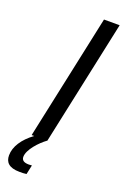

<svg xmlns="http://www.w3.org/2000/svg" viewBox="-200 -739 643 991"><g transform="rotate(20 121.5 -244.0)"><path d="M275 -688H189L42 0H56C0 41 -32 90 -32 138C-32 174 -12 200 48 200C62 200 74 200 86 198L97 147C88 148 84 148 80 148C51 148 40 137 40 120C40 80 92 25 127 0H128Z"/></g></svg>

Font: Saira UNSAM
Style: Italic
Weight: 400
Italic angle: -12°
Designer: Hector Gatti with collaboration of the Omnibus-Type team
Foundry: Omnibus-Type
Version: Version 0.072;PS 000.072;hotconv 1.0.88;makeotf.lib2.5.64775